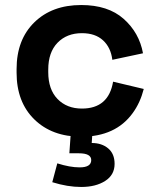

<svg xmlns="http://www.w3.org/2000/svg" viewBox="-20 -530 626 764"><path d="M303 14Q187 14 116.5 -55Q46 -124 46 -241V-255Q46 -372 116.5 -441Q187 -510 303 -510Q410 -510 472 -455Q534 -400 549 -318L427 -292Q421 -341 390 -369.5Q359 -398 306 -398Q246 -398 209 -360Q172 -322 172 -253V-243Q172 -174 209 -136Q246 -98 306 -98Q412 -98 430 -205L552 -176Q538 -121 508 -80Q440 14 303 14ZM303 214Q249 214 188 195L208 120Q258 136 297 136Q343 136 343 107Q343 80 294 80H256L263 -20H349L345 39Q385 39 410.5 60.5Q436 82 436 122Q436 166 398.5 190Q361 214 303 214Z"/></svg>

Font: Rootstock Sans Headline
Style: Bold
Weight: 700
Designer: Florian Karsten
Foundry: Florian Karsten
Version: Version 2.000;FEAKit 1.0